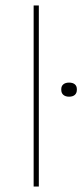

<svg xmlns="http://www.w3.org/2000/svg" viewBox="-20 -682 301 702"><path d="M103 0V-662H122V0ZM232.5 -328.5Q219.5 -328.5 211.8 -335Q204 -341.5 204 -354V-356Q204 -367.5 211.8 -373.8Q219.5 -380 232.5 -380Q246 -380 253.5 -373.8Q261 -367.5 261 -356V-354Q261 -341.5 253.5 -335Q246 -328.5 232.5 -328.5Z"/></svg>

Font: Anek Latin Expanded Thin
Style: Regular
Weight: 250
Width: 7
Designer: Yesha Goshar
Foundry: Ek Type
Version: Version 1.003